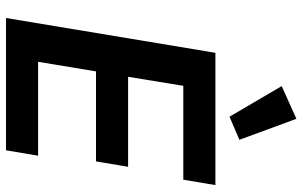

<svg xmlns="http://www.w3.org/2000/svg" viewBox="-204 -804 1008 640"><g transform="rotate(90 300.0 -484.0)"><path d="M481 0 499 -107H186L218 -300H518L536 -407H236L266 -591H579L597 -698H156L40 0ZM369 -745 446 -778 376 -968 267 -919Z"/></g></svg>

Font: IBM Plex Mono SmBld
Style: Italic
Weight: 600
Italic angle: -9.5°
Monospace: yes
Designer: Mike Abbink, Paul van der Laan, Pieter van Rosmalen
Foundry: Bold Monday
Version: Version 2.004